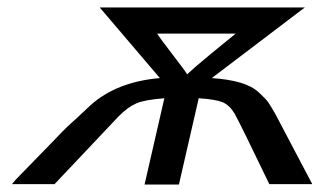

<svg xmlns="http://www.w3.org/2000/svg" viewBox="-20 -493 877 514"><path d="M12 0 22 -12 132 -125Q156 -151 188 -179Q199 -190 203 -193L222 -211Q292 -274 408 -284L247 -473H796L547 -284Q591 -281 622.5 -272Q654 -263 673 -245.5Q692 -228 698.5 -218.5Q705 -209 717 -188L816 0H701Q626 -156 608 -189Q594 -212 575.5 -219.5Q557 -227 512 -230L459 1H367L420 -230Q368 -226 345.5 -216.5Q323 -207 298 -182L126 0ZM401 -403Q405 -395 440.5 -349Q476 -303 481 -294L503 -314Q538 -344 611 -403Z"/></svg>

Font: Coval
Style: Medium Italic
Weight: 500
Foundry: Context Ltd
Version: Version 001.000